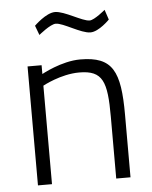

<svg xmlns="http://www.w3.org/2000/svg" viewBox="-52 -761 637 804"><g transform="rotate(-5 266.5 -358.5)"><path d="M417 -708C417 -708 371 -669 351 -669C320 -669 249 -717 209 -717C171 -717 121 -667 121 -667L136 -627C136 -627 185 -668 208 -668C240 -668 310 -619 350 -619C386 -619 431 -666 431 -666L417 -708ZM75 -500H134V-463C134 -463 218 -510 297 -510C434 -510 464 -446 464 -263V0H404V-260C404 -407 388 -456 288 -456C210 -456 134 -414 134 -414V0H75Z"/></g></svg>

Font: RazerF5 Light
Style: Regular
Weight: 300
Foundry: Razer Inc.
Version: Version 2